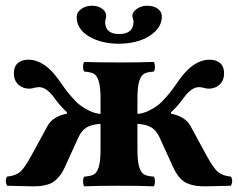

<svg xmlns="http://www.w3.org/2000/svg" viewBox="-20 -654 838 676"><path d="M334 -252.9V-307.1Q334 -348.1 327.6 -368.2Q321.3 -388.2 310.5 -394.3Q299.8 -400.4 276.9 -401.9Q272.5 -406.2 272.5 -418.9Q272.5 -431.6 276.9 -436Q320.8 -434.1 398.9 -434.1Q477.1 -434.1 521 -436Q525.4 -431.6 525.4 -418.9Q525.4 -406.2 521 -401.9Q498 -400.4 487.3 -394.3Q476.6 -388.2 470.2 -368.2Q463.9 -348.1 463.9 -307.1V-252.9Q483.4 -254.4 502.2 -263.4Q521 -272.5 534.4 -282.5Q547.9 -292.5 564.2 -311.3Q580.6 -330.1 588.6 -341.3Q596.7 -352.5 611.8 -374Q661.6 -443.8 717.8 -443.8Q742.2 -443.8 755.6 -431.4Q769 -418.9 769 -396Q769 -371.1 753.4 -356.4Q737.8 -341.8 714.8 -341.8Q706.1 -341.8 695.8 -345.2Q686 -347.2 681.2 -347.2Q652.8 -347.2 625 -307.1Q604.5 -278.8 582 -258.8V-253.9Q632.8 -243.7 650.9 -210L708 -105Q731.9 -61.5 747.6 -48.3Q763.2 -35.2 793 -32.2Q801.8 -17.6 793 0L704.1 2Q683.6 2 670.4 0.2Q657.2 -1.5 641.4 -7.6Q625.5 -13.7 612.8 -28.1Q600.1 -42.5 589.8 -64.9L541 -171.9Q530.3 -194.8 512.5 -205.6Q494.6 -216.3 463.9 -217.8V-127Q463.9 -85.9 470.2 -65.9Q476.6 -45.9 487.3 -39.8Q498 -33.7 521 -32.2Q525.4 -27.8 525.4 -15.1Q525.4 -2.4 521 2Q475.1 0 398.9 0Q322.8 0 276.9 2Q272.5 -2.4 272.5 -15.1Q272.5 -27.8 276.9 -32.2Q299.8 -33.7 310.5 -39.8Q321.3 -45.9 327.6 -65.9Q334 -85.9 334 -127V-217.8Q303.2 -216.3 285.4 -205.6Q267.6 -194.8 256.8 -171.9L208 -64.9Q199.7 -46.4 189.2 -33.7Q178.7 -21 168.9 -14.2Q159.2 -7.3 145.5 -3.7Q131.8 0 121.1 1Q110.4 2 94.2 2L4.9 0Q-3.9 -17.6 4.9 -32.2Q34.7 -35.2 50.3 -48.3Q65.9 -61.5 89.8 -105L147 -210Q165 -243.7 215.8 -253.9V-258.8Q193.4 -278.8 172.9 -307.1Q145 -347.2 117.2 -347.2Q111.8 -347.2 102.1 -345.2Q91.8 -341.8 83 -341.8Q60.1 -341.8 44.4 -356.4Q28.8 -371.1 28.8 -396Q28.8 -418.9 42.2 -431.4Q55.7 -443.8 80.1 -443.8Q136.2 -443.8 186 -374Q201.2 -352.5 209.2 -341.3Q217.3 -330.1 233.6 -311.3Q250 -292.5 263.4 -282.5Q276.9 -272.5 295.7 -263.4Q314.5 -254.4 334 -252.9ZM549.8 -596.2Q549.8 -567.4 528.1 -544.9Q506.3 -522.5 472.2 -511.2Q438 -500 398.9 -500Q336.9 -500 293.5 -525.6Q250 -551.3 250 -594.2Q250 -610.8 265.9 -622.3Q281.7 -633.8 304.2 -633.8Q325.2 -633.8 339.6 -623.3Q354 -612.8 354 -598.1Q354 -595.7 352.1 -587.9Q350.1 -580.1 350.1 -578.1Q350.1 -534.2 398.9 -534.2Q450.2 -534.2 450.2 -578.1Q450.2 -582 448.2 -587.9Q445.8 -595.2 445.8 -597.2Q445.8 -611.8 461.9 -622.8Q478 -633.8 497.1 -633.8Q520.5 -633.8 535.2 -623.5Q549.8 -613.3 549.8 -596.2Z"/></svg>

Font: Common Serif
Style: Bold
Weight: 700
Designer: Philipp H. Poll, Khaled Hosny
Foundry: Stefan Peev, Context Ltd.
Version: Version 1.026